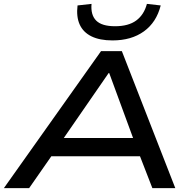

<svg xmlns="http://www.w3.org/2000/svg" viewBox="-37 -968 982 988"><path d="M-17 0 483 -705H590L865 0H747L669 -201L721 -164H184L253 -201L113 0ZM522 -592 272 -230 239 -258H695L658 -230L525 -592ZM542 -760Q476 -760 433.5 -781Q391 -802 373 -842Q355 -882 362 -940L434 -948Q429 -891 458 -862Q487 -833 555 -833Q624 -833 664 -862.5Q704 -892 719 -948L790 -940Q768 -853 703.5 -806.5Q639 -760 542 -760Z"/></svg>

Font: Nunito Sans 10pt Expanded SemiBold
Style: Italic
Weight: 600
Width: 7
Italic angle: -9°
Designer: Vernon Adams
Foundry: Vernon Adams
Version: Version 3.101;gftools[0.9.27]